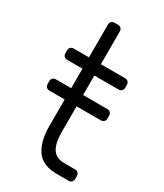

<svg xmlns="http://www.w3.org/2000/svg" viewBox="-180 -782 727 853"><g transform="rotate(30 183.5 -355.0)"><path d="M186 -171Q186 -115 204.5 -86.5Q223 -58 266 -58H320Q330 -58 336 -52Q342 -46 342 -36V-22Q342 -12 336 -6Q330 0 320 0H261Q187 0 156 -44.5Q125 -89 125 -167V-304H47Q37 -304 31 -310Q25 -316 25 -326V-340Q25 -350 31 -356Q37 -362 47 -362H125V-462H47Q37 -462 31 -468Q25 -474 25 -484V-498Q25 -508 31 -514Q37 -520 47 -520H125V-688Q125 -698 131 -704Q137 -710 147 -710H164Q174 -710 180 -704Q186 -698 186 -688V-520H310Q320 -520 326 -514Q332 -508 332 -498V-484Q332 -474 326 -468Q320 -462 310 -462H186V-362H310Q320 -362 326 -356Q332 -350 332 -340V-326Q332 -316 326 -310Q320 -304 310 -304H186Z"/></g></svg>

Font: Hezaedrus Light
Style: Regular
Weight: 300
Designer: Hubert & Fischer
Foundry: Hubert & Fischer
Version: Version 1.10;September 3, 2019;FontCreator 11.5.0.2425 64-bi